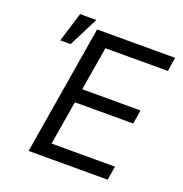

<svg xmlns="http://www.w3.org/2000/svg" viewBox="-137 -894 967 1015"><g transform="rotate(20 346.5 -386.5)"><path d="M133.5 0H578.1L590.9 -78.1H234.4L275.6 -325.3H603.7L616.5 -403.4H288.4L329.5 -649.1H680.4L693.2 -727.3H254.3ZM90.9 -606.5H149.1L233 -772.7H142Z"/></g></svg>

Font: Magic Ui Pro
Style: Italic
Weight: 400
Italic angle: -9.39999°
Designer: Stefan Endress, Andreas Faust
Version: Version 1.000;FEAKit 1.0